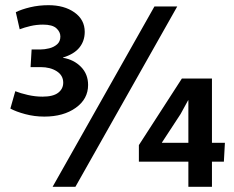

<svg xmlns="http://www.w3.org/2000/svg" viewBox="-20 -721 904 741"><path d="M151 -271Q113 -271 77.5 -280.5Q42 -290 20 -302L39 -369Q59 -361 87.5 -354.5Q116 -348 144 -348Q185 -348 204.5 -363Q224 -378 224 -402Q224 -430 199 -446Q174 -462 137 -462H98L102 -530H135Q152 -530 170 -534.5Q188 -539 200.5 -550Q213 -561 213 -580Q213 -598 197.5 -612Q182 -626 146 -626Q121 -626 97.5 -620.5Q74 -615 56 -608L41 -674Q63 -685 96.5 -693Q130 -701 167 -701Q228 -701 267.5 -673Q307 -645 307 -598Q307 -563 286.5 -537.5Q266 -512 223 -499V-498Q265 -491 292.5 -463Q320 -435 320 -393Q320 -339 272.5 -305Q225 -271 151 -271ZM664 -696 271 0H183L576 -696ZM707 0V-97H516V-161L682 -418H798V-170H848L844 -97H798V0ZM605 -170H707V-259V-334H706L677 -281L605 -171Z"/></svg>

Font: Murecho Medium
Style: Regular
Weight: 500
Designer: Neil Summerour
Foundry: Positype
Version: Version 1.010; ttfautohint (v1.8.3)